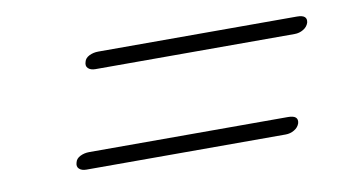

<svg xmlns="http://www.w3.org/2000/svg" viewBox="-37 -514 625 343"><g transform="rotate(-10 276.0 -342.0)"><path d="M129 -430.5Q130.5 -437 138 -440.8Q145.5 -444.5 154.5 -444.5H515Q534.5 -444.5 531 -430.5Q528.5 -423 521.2 -418.8Q514 -414.5 505.5 -414.5H144Q135.5 -414.5 131 -418.8Q126.5 -423 129 -430.5ZM82 -256.5Q83.5 -263 91 -266.8Q98.5 -270.5 107.5 -270.5H468Q487.5 -270.5 484 -256.5Q481.5 -249 474.2 -244.8Q467 -240.5 458.5 -240.5H97Q88.5 -240.5 84 -244.8Q79.5 -249 82 -256.5Z"/></g></svg>

Font: Fraunces 9pt Soft Thin
Style: Italic
Weight: 100
Italic angle: -16°
Version: Version 1.000;[b76b70a41]